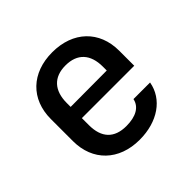

<svg xmlns="http://www.w3.org/2000/svg" viewBox="-142 -717 884 884"><g transform="rotate(-45 300.0 -275.0)"><path d="M523 -347C523 -476 435 -560 300 -560C165 -560 78 -476 78 -347V-203C78 -75 165 10 300 10C417 10 504 -50 520 -143H412C403 -100 363 -78 301 -78C223 -78 182 -121 182 -203V-249H523ZM182 -347C182 -428 223 -474 300 -474C377 -474 418 -429 418 -348V-323L182 -322Z"/></g></svg>

Font: Tekne LDO SemiBold
Style: Regular
Weight: 600
Monospace: yes
Designer: Alessio Laiso, Mario Rullo, Paolo Rosset
Foundry: Alessio Laiso
Version: Version 1.000;hotconv 1.0.109;makeotfexe 2.5.65596